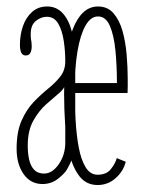

<svg xmlns="http://www.w3.org/2000/svg" viewBox="-20 -546 434 578"><path d="M108 8Q72 8 51 -22Q30 -52 30 -98Q30 -149 44.8 -182.5Q59.5 -216 81.2 -238.8Q103 -261.5 125 -279.2Q147 -297 161.8 -316Q176.5 -335 176.5 -361Q176.5 -391.5 172 -422.5Q167.5 -453.5 155.5 -474.5Q143.5 -495.5 121 -495.5Q104 -495.5 88.2 -483.2Q72.5 -471 72.5 -443.5Q72.5 -433.5 73.2 -428.2Q74 -423 74.8 -418.8Q75.5 -414.5 75.5 -406.5Q75.5 -395 71.5 -387Q67.5 -379 57.5 -379Q48 -379 44 -387.5Q40 -396 40 -411Q40 -441.5 49.2 -467.8Q58.5 -494 76.8 -510.2Q95 -526.5 122 -526.5Q149.5 -526.5 168.2 -506.8Q187 -487 196.8 -449.5Q206.5 -412 206.5 -358V-137.5Q206.5 -116.5 204.8 -100.5Q203 -84.5 197.8 -69.8Q192.5 -55 182 -36.5Q175 -24 154.8 -8Q134.5 8 108 8ZM112.5 -23.5Q137.5 -23.5 157 -51.8Q176.5 -80 176.5 -116.5V-294.5Q175.5 -280.5 158.2 -266Q141 -251.5 119 -232Q97 -212.5 80.2 -182.5Q63.5 -152.5 63.5 -107.5Q63.5 -83.5 68 -64.5Q72.5 -45.5 83.2 -34.5Q94 -23.5 112.5 -23.5ZM274 11Q240.5 11 220.2 -14.2Q200 -39.5 189.8 -80.2Q179.5 -121 176.2 -169Q173 -217 173 -262.5Q173 -325.5 179.5 -374.8Q186 -424 199 -457.8Q212 -491.5 231 -509Q250 -526.5 275 -526.5Q304 -526.5 321.8 -506Q339.5 -485.5 348.8 -452.8Q358 -420 361.2 -381.8Q364.5 -343.5 364.5 -308Q364.5 -297 364.5 -286.5Q364.5 -276 364 -266H198.5V-296H332Q332 -348 327.5 -393.8Q323 -439.5 310.8 -468Q298.5 -496.5 275 -496.5Q253 -496.5 237.2 -468.5Q221.5 -440.5 213.2 -391.2Q205 -342 205 -278Q205 -231.5 207.5 -185.8Q210 -140 217 -102.5Q224 -65 237.8 -42.5Q251.5 -20 274 -20Q300.5 -20 314 -37.2Q327.5 -54.5 331.5 -70L358.5 -59Q351.5 -30.5 328.2 -9.8Q305 11 274 11Z"/></svg>

Font: Imbue Thin
Style: Regular
Weight: 100
Designer: Tyler Finck
Foundry: Etcetera Type Company
Version: Version 1.102